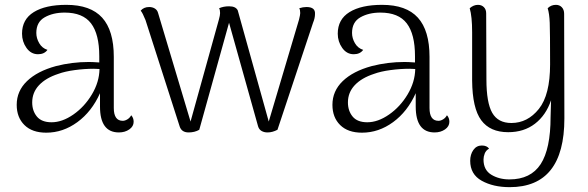

<svg xmlns="http://www.w3.org/2000/svg" viewBox="-20 -537 2429 793"><path d="M532 -34Q532 -15 514 -2.5Q496 10 471 10Q393 10 393 -97V-152Q359 -76 299.5 -32.5Q240 11 171 11Q113 11 81 -20.5Q49 -52 49 -104Q49 -161 91.5 -202Q134 -243 211 -264Q277 -281 347 -281Q362 -281 390 -279V-305Q390 -396 356 -440.5Q322 -485 247 -485Q199 -485 164.5 -465.5Q130 -446 130 -401Q130 -379 142 -358.5Q154 -338 176 -331Q163 -313 137 -313Q108 -313 89.5 -339Q71 -365 71 -398Q71 -457 119.5 -487Q168 -517 254 -517Q354 -517 402 -464Q450 -411 450 -302V-91Q450 -38 487 -38Q496 -38 506 -44Q516 -50 522 -61Q532 -50 532 -34ZM391 -252 367 -253Q329 -253 288.5 -247.5Q248 -242 221 -232Q169 -215 141 -185Q113 -155 113 -114Q113 -79 132.5 -55.5Q152 -32 193 -32Q237 -32 283 -64Q329 -96 359.5 -147Q390 -198 391 -252Z M722 -15 581 -454Q569 -484 561 -493Q574 -508 596 -508Q610 -508 620 -501.5Q630 -495 633 -483L767 -35L884 -456Q889 -474 889 -483Q889 -496 885 -503Q903 -511 926 -511Q954 -511 962 -494L1090 -35L1215 -456Q1220 -476 1220 -483Q1220 -496 1216 -503Q1231 -508 1246 -508Q1283 -508 1281 -479Q1281 -462 1273 -443L1126 -1Q1105 10 1085 10Q1071 10 1060.5 4Q1050 -2 1046 -15L926 -443L803 -1Q784 10 759 10Q730 10 722 -15Z M1836 -34Q1836 -15 1818 -2.5Q1800 10 1775 10Q1697 10 1697 -97V-152Q1663 -76 1603.5 -32.5Q1544 11 1475 11Q1417 11 1385 -20.5Q1353 -52 1353 -104Q1353 -161 1395.5 -202Q1438 -243 1515 -264Q1581 -281 1651 -281Q1666 -281 1694 -279V-305Q1694 -396 1660 -440.5Q1626 -485 1551 -485Q1503 -485 1468.5 -465.5Q1434 -446 1434 -401Q1434 -379 1446 -358.5Q1458 -338 1480 -331Q1467 -313 1441 -313Q1412 -313 1393.5 -339Q1375 -365 1375 -398Q1375 -457 1423.5 -487Q1472 -517 1558 -517Q1658 -517 1706 -464Q1754 -411 1754 -302V-91Q1754 -38 1791 -38Q1800 -38 1810 -44Q1820 -50 1826 -61Q1836 -50 1836 -34ZM1695 -252 1671 -253Q1633 -253 1592.5 -247.5Q1552 -242 1525 -232Q1473 -215 1445 -185Q1417 -155 1417 -114Q1417 -79 1436.5 -55.5Q1456 -32 1497 -32Q1541 -32 1587 -64Q1633 -96 1663.5 -147Q1694 -198 1695 -252Z M2311 -48Q2311 236 2085 236Q2017 236 1969.5 209.5Q1922 183 1922 127Q1922 101 1935 82.5Q1948 64 1970 64Q1991 64 2000 77Q1987 84 1982 97Q1977 110 1977 122Q1977 165 2009 184.5Q2041 204 2084 204Q2172 204 2213 141Q2254 78 2254 -54Q2254 -75 2256 -123Q2235 -61 2189.5 -26Q2144 9 2079 9Q2004 9 1967.5 -40.5Q1931 -90 1930 -204V-404Q1930 -469 1920 -503Q1936 -517 1954 -517Q1969 -517 1978.5 -507.5Q1988 -498 1988 -482L1989 -209Q1989 -113 2013 -71Q2037 -29 2092 -29Q2159 -29 2205.5 -87Q2252 -145 2252 -271Q2252 -405 2250.5 -443Q2249 -481 2242 -503Q2256 -517 2276 -517Q2291 -517 2300.5 -507Q2310 -497 2310 -480Z"/></svg>

Font: Arima Madurai Light
Style: Regular
Weight: 300
Designer: Joana Correia and Natanael Gama
Foundry: NDISCOVER
Version: Version 1.020